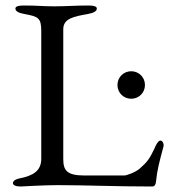

<svg xmlns="http://www.w3.org/2000/svg" viewBox="-20 -673 624 698"><path d="M457 -414C429 -414 407 -392 407 -364C407 -336 429 -314 457 -314C485 -314 507 -336 507 -364C507 -392 485 -414 457 -414ZM210 -567C210 -606 249 -613 299 -622C322 -626 332 -633 332 -642C332 -650 320 -653 303 -653C249 -653 226 -650 177 -650C133 -650 119 -653 65 -653C48 -653 36 -650 36 -642C36 -633 46 -626 69 -622C119 -613 130 -608 130 -560V-96C130 -52 101 -34 49 -24C45 -23 27 -19 27 -7C27 0 37 5 55 5C55 5 140 0 190 0C290 0 399 5 533 5C543 5 546 -3 547 -12C551 -54 560 -87 574 -139C574 -140 575 -142 575 -144C575 -152 571 -162 563 -162C554 -162 544 -140 541 -132C524 -96 515 -84 489 -61C471 -45 438 -35 433 -35H287C221 -35 210 -55 210 -96Z"/></svg>

Font: EB Garamond 12
Style: Regular
Weight: 400
Version: Version 0.016+